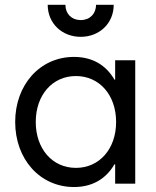

<svg xmlns="http://www.w3.org/2000/svg" viewBox="-20 -750 638 784"><path d="M290 -64.5C193.4 -64.5 126 -142.6 126 -252C126 -361.3 193.4 -439.5 290 -439.5C385.7 -439.5 454.1 -362.3 454.1 -252C454.1 -141.6 385.7 -64.5 290 -64.5ZM532.2 0V-503.9H450.2V-424.8H447.3C412.6 -484.9 356.4 -517.6 282.2 -517.6C142.6 -517.6 42 -403.3 42 -252C42 -100.6 142.6 13.7 282.2 13.7C356.4 13.7 412.6 -19 447.3 -79.1H450.2V0ZM444.3 -730.5H372.1C372.1 -693.4 346.7 -668 309.6 -668C272.5 -668 247.1 -693.4 247.1 -730.5H174.8C174.8 -654.3 233.4 -599.6 309.6 -599.6C385.7 -599.6 444.3 -654.3 444.3 -730.5Z"/></svg>

Font: Wanted Sans
Style: Regular
Weight: 400
Designer: Original Design by Kil Hyung-jin and Kang Hanbin, Wanted Lab, Inc; Hangeul from Source Han Sans by Jang Soo-young and Ka
Foundry: Wanted Lab, Inc.
Version: Version 1.001;Glyphs 3.2 (3227)